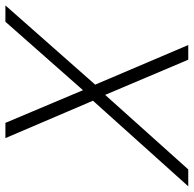

<svg xmlns="http://www.w3.org/2000/svg" viewBox="-60 -676 700 693"><g transform="rotate(-90 289.5 -330.0)"><path d="M-37 0 272 -344 137 -660H192L310 -380L557 -660H616L330 -336L473 0H420L293 -300L24 0Z"/></g></svg>

Font: Work Sans Light
Style: Italic
Weight: 300
Italic angle: -13°
Designer: Wei Huang
Foundry: Wei Huang
Version: Version 2.010; ttfautohint (v1.8.3)